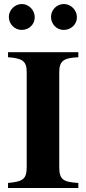

<svg xmlns="http://www.w3.org/2000/svg" viewBox="-20 -936 429 956"><path d="M89 -916C54 -916 24 -886 24 -852C24 -816 53 -787 88 -787C125 -787 153 -815 153 -850C153 -886 123 -916 89 -916ZM298 -916C263 -916 234 -887 234 -852C234 -816 262 -787 297 -787C334 -787 363 -815 363 -850C363 -886 333 -916 298 -916ZM113 -106C113 -44 95 -32 20 -25V0H370V-25C294 -30 275 -41 275 -106V-576C275 -632 296 -648 370 -651V-676H20V-651C92 -646 113 -632 113 -576Z"/></svg>

Font: XITS
Style: Bold
Weight: 700
Designer: MicroPress Inc., with final additions and corrections provided by Coen Hoffman, Elsevier (retired)
Version: Version 1.107